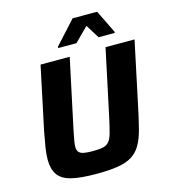

<svg xmlns="http://www.w3.org/2000/svg" viewBox="-130 -1002 984 1113"><g transform="rotate(-15 362.5 -445.5)"><path d="M311 8Q215 8 160 -6Q105 -20 81.5 -54Q58 -88 58 -145Q58 -176 64.5 -217.5Q71 -259 81 -310L161 -688H336L248 -275Q241 -240 236.5 -216Q232 -192 232 -176Q232 -155 241 -144Q250 -133 270 -129Q290 -125 324 -125Q363 -125 385.5 -130Q408 -135 421.5 -150.5Q435 -166 443.5 -196Q452 -226 463 -275L551 -688H725L645 -310Q629 -233 614.5 -177.5Q600 -122 579 -86Q558 -50 525 -29.5Q492 -9 440.5 -0.5Q389 8 311 8ZM285 -754V-762L410 -899H557L624 -762V-754H527L476 -836L394 -754Z"/></g></svg>

Font: Saira Thin
Style: Bold Italic
Weight: 700
Italic angle: -12°
Version: Version 1.101